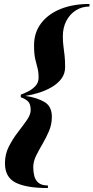

<svg xmlns="http://www.w3.org/2000/svg" viewBox="-20 -800 472 970"><path d="M222 150Q113.5 150 59.2 122.8Q5 95.5 5 25Q5 -21 24.8 -59.8Q44.5 -98.5 70 -131.5Q95.5 -164.5 115.2 -192.5Q135 -220.5 135 -244Q135 -275 121.2 -288Q107.5 -301 85 -308.5V-322Q100 -327 121.2 -337.5Q142.5 -348 158.8 -365.2Q175 -382.5 175 -408Q175 -437 169.2 -457.2Q163.5 -477.5 157.8 -502.5Q152 -527.5 152 -571Q152 -635.5 187.8 -682.5Q223.5 -729.5 286.5 -754.8Q349.5 -780 432 -780V-767Q393.5 -767 363 -747.5Q332.5 -728 315 -694.2Q297.5 -660.5 297.5 -616.5Q297.5 -588.5 300.5 -566.5Q303.5 -544.5 306.2 -520.2Q309 -496 309 -461Q309 -427.5 290.2 -402.5Q271.5 -377.5 241.5 -360Q211.5 -342.5 176.5 -331.5Q141.5 -320.5 108.5 -315.5Q166.5 -307 204.2 -285Q242 -263 242 -210Q242 -172.5 227.8 -138.5Q213.5 -104.5 195 -73.2Q176.5 -42 162.2 -12.8Q148 16.5 148 45Q148 68.5 153.5 89.8Q159 111 175 124Q191 137 222 137Z"/></svg>

Font: Bodoni* 36pt
Style: Bold Italic
Weight: 700
Italic angle: -13°
Version: Version 2.3